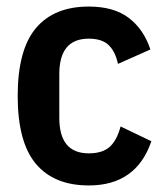

<svg xmlns="http://www.w3.org/2000/svg" viewBox="-20 -554 504 586"><path d="M251 12Q145 12 89.5 -54Q34 -120 34 -261Q34 -402 89.5 -468Q145 -534 251 -534Q328 -534 373.5 -499Q419 -464 439 -403L340 -359Q332 -397 311.5 -416.5Q291 -436 251 -436Q161 -436 161 -328V-194Q161 -86 251 -86Q293 -86 315 -106Q337 -126 348 -168L442 -123Q396 12 251 12Z"/></svg>

Font: IBM Plex Sans Cond SmBld
Style: Regular
Weight: 600
Width: 3
Designer: Mike Abbink, Paul van der Laan, Pieter van Rosmalen
Foundry: Bold Monday
Version: Version 1.3